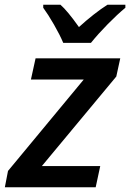

<svg xmlns="http://www.w3.org/2000/svg" viewBox="-37 -786 546 806"><path d="M-3.4 -68.4 314.5 -452.1H92.8L112.3 -541H467.8L451.2 -464.8L138.7 -88.9H383.8L364.7 0H-16.6ZM144.5 -753.4V-766.1H216.8Q245.6 -741.2 294.4 -672.4Q323.7 -699.2 355.7 -724.4Q387.7 -749.5 414.1 -766.1H489.3V-753.4Q455.6 -725.6 415.3 -684.6Q375 -643.6 344.7 -606H228.5Q214.4 -639.6 189.5 -682.9Q164.6 -726.1 144.5 -753.4Z"/></svg>

Font: Viking Open Sans Light
Style: Bold Italic
Weight: 600
Italic angle: -12°
Foundry: Ascender Corporation
Version: Version 2.000